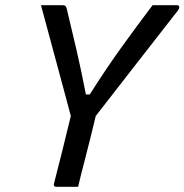

<svg xmlns="http://www.w3.org/2000/svg" viewBox="-20 -720 711 740"><path d="M281 0H198Q185 0 188 -12Q205 -77 221 -142.5Q237 -208 253 -273Q243 -311 229 -362.5Q215 -414 199.5 -472Q184 -530 168 -588.5Q152 -647 138 -700H220Q230 -700 233.5 -695.5Q237 -691 239 -679Q256 -608 274.5 -529Q293 -450 311 -356H326Q388 -454 447 -536Q506 -618 568 -700H663Q668 -700 670.5 -695Q673 -690 666 -680Q589 -581 508.5 -478Q428 -375 349 -273Q339 -230 328 -186.5Q317 -143 306 -100Q299 -75 293 -49.5Q287 -24 281 0Z"/></svg>

Font: Recursive Mn Lnr St
Style: Italic
Weight: 400
Italic angle: -15°
Monospace: yes
Version: Version 1.079;hotconv 1.0.112;makeotfexe 2.5.65598; ttfautoh